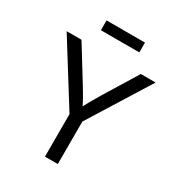

<svg xmlns="http://www.w3.org/2000/svg" viewBox="-210 -1037 1078 1169"><g transform="rotate(30 329.5 -453.0)"><path d="M284.2 0V-298.8L16.6 -727.5H121.1L266.1 -492.2Q289.1 -455.1 308.8 -419.7Q328.6 -384.3 348.6 -340.3H311.5Q331.5 -384.8 351.6 -420.4Q371.6 -456.1 393.6 -492.2L538.1 -727.5H642.1L374.5 -298.8V0ZM464.4 -905.8V-836.9H194.3V-905.8Z"/></g></svg>

Font: Inter 24pt
Style: Regular
Weight: 400
Designer: Rasmus Andersson
Foundry: rsms
Version: Version 4.001;git-66647c0bb